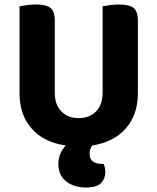

<svg xmlns="http://www.w3.org/2000/svg" viewBox="-20 -636 701 855"><path d="M594 -220Q594 -126 541 -65Q488 -4 391 12Q379 26 379 48Q379 94 435 94H442Q445 102 447 111.5Q449 121 449 132Q449 158 430.5 178.5Q412 199 363 199Q309 199 274.5 171.5Q240 144 240 95Q240 68 249.5 47Q259 26 273 12Q175 -2 121 -63.5Q67 -125 67 -220V-608Q78 -610 98.5 -613Q119 -616 140 -616Q185 -616 204.5 -601Q224 -586 224 -542V-223Q224 -169 253.5 -139.5Q283 -110 330 -110Q378 -110 407.5 -139.5Q437 -169 437 -223V-608Q448 -610 468.5 -613Q489 -616 510 -616Q555 -616 574.5 -601Q594 -586 594 -542V-220Z"/></svg>

Font: Baloo 2
Style: Bold
Weight: 700
Designer: Sarang Kulkarni and Ek Type
Foundry: Ek Type
Version: Version 1.640;hotconv 1.0.111;makeotfexe 2.5.65597; ttfautoh